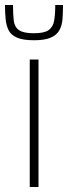

<svg xmlns="http://www.w3.org/2000/svg" viewBox="-32 -748 272 768"><path d="M87 0V-510H122V0ZM104 -587Q60 -587 36 -597.5Q12 -608 2.5 -627Q-7 -646 -9.5 -671.5Q-12 -697 -12 -728H20Q20 -691 23 -665.5Q26 -640 44 -627.5Q62 -615 103 -615Q145 -615 162.5 -627.5Q180 -640 184.5 -665Q189 -690 189 -728H220Q220 -697 218 -671.5Q216 -646 205.5 -627Q195 -608 171 -597.5Q147 -587 104 -587Z"/></svg>

Font: Saira SemiCondensed Thin
Style: Regular
Weight: 250
Width: 4
Designer: Hector Gatti with collaboration of the Omnibus-Type team
Foundry: Omnibus-Type
Version: Version 1.101